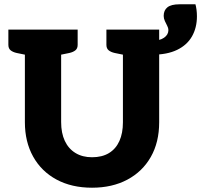

<svg xmlns="http://www.w3.org/2000/svg" viewBox="-20 -867 938 895"><path d="M409 8Q314 8 243.5 -30Q173 -68 134.5 -137Q96 -206 96 -297V-729H265V-298Q265 -247 282 -210.5Q299 -174 331.5 -154Q364 -134 409 -134Q456 -134 488 -153.5Q520 -173 536.5 -209.5Q553 -246 553 -297V-729H722V-297Q722 -204 683 -135.5Q644 -67 573.5 -29.5Q503 8 409 8ZM116 -729 102 -611 58 -620Q40 -624 29.5 -632.5Q19 -641 19 -658V-729ZM342 -729V-658Q342 -641 331.5 -632.5Q321 -624 303 -620L259 -611L245 -729ZM573 -729 559 -611 515 -620Q497 -624 486.5 -632.5Q476 -641 476 -658V-729ZM689 -612V-677Q724 -677 744.5 -691Q765 -705 765 -727Q765 -736 759.5 -746.5Q754 -757 748.5 -769Q743 -781 743 -793Q743 -819 760.5 -833Q778 -847 817 -847H891Q894 -837 896 -822Q898 -807 898 -791Q898 -738 875 -697.5Q852 -657 805.5 -634.5Q759 -612 689 -612Z"/></svg>

Font: Aleo Black
Style: Regular
Weight: 900
Designer: Alessio Laiso
Foundry: Alessio Laiso
Version: Version 2.001;gftools[0.9.29]